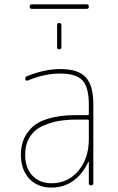

<svg xmlns="http://www.w3.org/2000/svg" viewBox="-20 -845 540 875"><path d="M125 -804.7Q115.2 -804.7 115.2 -814.9Q115.2 -825.2 125 -825.2H375Q384.8 -825.2 384.8 -814.9Q384.8 -804.7 375 -804.7ZM240.2 -730.5Q240.2 -740.2 250 -740.2Q259.8 -740.2 259.8 -730.5V-629.9Q259.8 -620.1 250 -620.1Q240.2 -620.1 240.2 -629.9ZM384.8 -210V-294.9Q384.8 -299.8 379.9 -299.8H325.2Q281.2 -299.8 244.1 -293Q207 -286.1 171.4 -269.5Q135.7 -252.9 115.2 -219.7Q94.7 -186.5 94.7 -139.6Q94.7 -80.1 127.4 -44.9Q160.2 -9.8 214.8 -9.8Q289.1 -9.8 336.9 -66.4Q384.8 -123 384.8 -210ZM379.9 -320.3Q384.8 -320.3 384.8 -325.2V-370.1Q384.8 -447.3 356 -478.5Q327.1 -509.8 254.9 -509.8Q181.6 -509.8 105.5 -477.5Q101.6 -476.6 98.1 -479Q94.7 -481.4 94.7 -485.4Q94.7 -496.1 105.5 -499Q185.5 -530.3 254.9 -530.3Q335.9 -530.3 370.6 -493.2Q405.3 -456.1 405.3 -370.1V-9.8Q405.3 0 395 0Q384.8 0 384.8 -9.8V-106.4Q384.8 -107.4 383.8 -107.4Q381.8 -107.4 381.8 -106.4Q357.4 -52.7 314.5 -21.5Q271.5 9.8 214.8 9.8Q150.4 9.8 112.8 -31.2Q75.2 -72.3 75.2 -139.6Q75.2 -173.8 85.4 -203.1Q95.7 -232.4 121.6 -260.3Q147.5 -288.1 199.2 -304.2Q251 -320.3 325.2 -320.3Z"/></svg>

Font: Rounded-X Mgen+ 1m thin
Style: Regular
Weight: 100
Designer: [Source Han Sans]
Ryoko NISHIZUKA  (kana & ideographs); Paul D. Hunt (Latin, Greek & Cyrillic); Wenlong ZHANG  (bopomofo
Version: Version 1.059.20150602